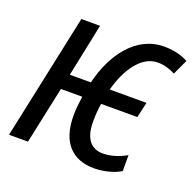

<svg xmlns="http://www.w3.org/2000/svg" viewBox="-103 -653 783 771"><g transform="rotate(20 288.0 -268.0)"><path d="M374 10C413 10 458 -1 487 -19V-87C456 -70 422 -58 388 -58C336 -58 307 -93 307 -166C307 -191 309 -217 313 -243H468L483 -309H326C350 -400 401 -477 471 -477C499 -477 526 -468 546 -457L576 -522C547 -538 512 -546 473 -546C353 -546 275 -436 245 -310H155L202 -536H122L8 0H89L141 -244H232C228 -215 225 -187 225 -161C225 -46 282 10 374 10Z"/></g></svg>

Font: Noto Sans Condensed
Style: Italic
Weight: 400
Width: 3
Italic angle: -12°
Designer: Monotype Design Team
Foundry: Monotype Imaging Inc.
Version: Version 2.013